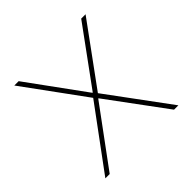

<svg xmlns="http://www.w3.org/2000/svg" viewBox="-138 -626 747 747"><g transform="rotate(-45 235.0 -253.0)"><path d="M34.2 0 222.2 -254.9 39.1 -505.9H63L233.9 -271H235.8L407.2 -505.9H431.2L248 -254.9L436 0H412.1L235.8 -238.8H233.9L58.1 0Z"/></g></svg>

Font: Anuphan Thin
Style: Regular
Weight: 250
Designer: Mike Abbink, Paul van der Laan, Pieter van Rosmalen, Mint Tantisuwanna
Foundry: Bold Monday; Cadson Demak
Version: Version 3.002;hotconv 1.0.109;makeotfexe 2.5.65596